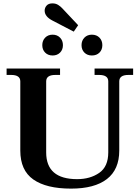

<svg xmlns="http://www.w3.org/2000/svg" viewBox="-20 -1105 826 1135"><path d="M291 -983Q244 -1007 244 -1042Q244 -1059 255.5 -1072Q267 -1085 290 -1085Q310 -1085 324.5 -1075.5Q339 -1066 348 -1056L442 -956L416 -918ZM230 -838Q230 -865 247 -882.5Q264 -900 291 -900Q318 -900 335 -882.5Q352 -865 352 -838Q352 -811 335 -794Q318 -777 291 -777Q264 -777 247 -794Q230 -811 230 -838ZM462 -838Q462 -865 479 -882.5Q496 -900 523 -900Q551 -900 568 -882.5Q585 -865 585 -838Q585 -811 568 -794Q551 -777 523 -777Q496 -777 479 -794Q462 -811 462 -838ZM100 -215V-624Q100 -662 46 -662H19V-700H335V-662H307Q253 -662 253 -624V-204Q253 -46 436 -46Q513 -46 566.5 -83Q620 -120 620 -204V-624Q620 -662 566 -662H539V-700H767V-662H739Q685 -662 685 -624V-215Q685 -103 612 -46.5Q539 10 400 10Q254 10 177 -44Q100 -98 100 -215Z"/></svg>

Font: Taviraj DemiBold
Style: Regular
Weight: 600
Designer: Katatrad Team
Foundry: CadsonDemak
Version: Version 1.030